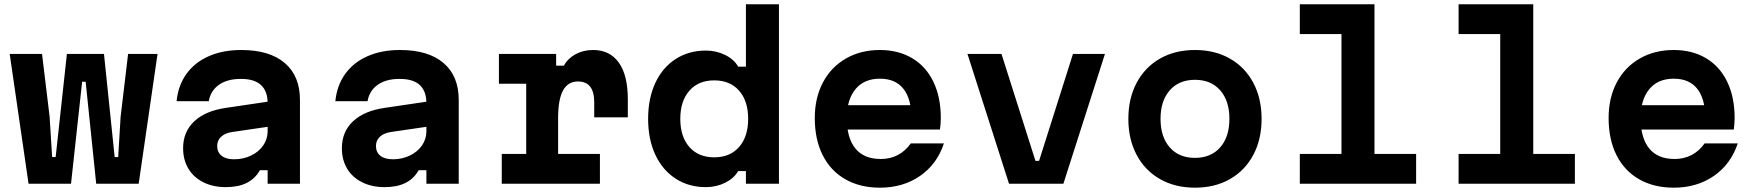

<svg xmlns="http://www.w3.org/2000/svg" viewBox="-20 -868 8290 907"><path d="M25.8 -613.1H178.6L214.5 -315.7L226.3 -126H242.9L296 -613.1H471.2L521.7 -126H538.3L549.7 -315.7L585.1 -613.1H724.2L635.1 0H434.5L384.6 -481.9H368L315.5 0H114.9Z M1255 -270.5 1076.5 -244.4Q1043.1 -239.3 1024.5 -222Q1006 -204.6 1006 -178.1Q1006 -148.7 1026.8 -132.2Q1047.5 -115.6 1085.9 -115.6Q1129.7 -115.6 1166.1 -133.2Q1202.6 -150.7 1223.5 -181Q1244.3 -211.3 1244.3 -247.8V-380Q1244.3 -437.1 1213.1 -466.2Q1181.8 -495.3 1118 -495.3Q1053.9 -495.3 1014.4 -467.5Q975 -439.8 966.2 -390H814.2Q821.5 -464.3 860.8 -518.9Q900.1 -573.5 966.4 -602.6Q1032.7 -631.8 1119.4 -631.8Q1253.2 -631.8 1325.1 -570.5Q1397 -509.2 1397 -395.9V0H1244.3V-63.9H1207.8Q1185.3 -24 1145.6 -4Q1105.9 16 1046.9 16Q986.5 16 940.6 -7Q894.6 -30 869.8 -71.4Q845 -112.9 845 -167.9Q845 -245.2 897.3 -294.6Q949.5 -344.1 1047.1 -358.4L1255 -389.1Z M2005 -270.5 1826.5 -244.4Q1793.1 -239.3 1774.5 -222Q1756 -204.6 1756 -178.1Q1756 -148.7 1776.8 -132.2Q1797.5 -115.6 1835.9 -115.6Q1879.7 -115.6 1916.1 -133.2Q1952.6 -150.7 1973.5 -181Q1994.3 -211.3 1994.3 -247.8V-380Q1994.3 -437.1 1963.1 -466.2Q1931.8 -495.3 1868 -495.3Q1803.9 -495.3 1764.4 -467.5Q1725 -439.8 1716.2 -390H1564.2Q1571.5 -464.3 1610.8 -518.9Q1650.1 -573.5 1716.4 -602.6Q1782.7 -631.8 1869.4 -631.8Q2003.2 -631.8 2075.1 -570.5Q2147 -509.2 2147 -395.9V0H1994.3V-63.9H1957.8Q1935.3 -24 1895.6 -4Q1855.9 16 1796.9 16Q1736.5 16 1690.6 -7Q1644.6 -30 1619.8 -71.4Q1595 -112.9 1595 -167.9Q1595 -245.2 1647.3 -294.6Q1699.5 -344.1 1797.1 -358.4L2005 -389.1Z M2607.2 -613.1V-557.9H2643.8Q2662.8 -592.5 2699.4 -612.2Q2736 -631.8 2781.7 -631.8Q2861 -631.8 2903.4 -572Q2945.8 -512.3 2945.8 -399V-313.7H2787.1V-384.3Q2787.1 -434 2768 -458.5Q2748.9 -483.1 2710.2 -483.1Q2662.7 -483.1 2639.6 -440.5Q2616.5 -397.9 2616.5 -310.8V-140.8H2814V0H2350.3V-140.8H2465.8V-472.3H2336.9V-613.1Z M3041.7 -306.7Q3041.7 -402.7 3075.5 -475.8Q3109.3 -548.8 3171.4 -589Q3233.5 -629.1 3314.3 -629.1Q3364.1 -629.1 3406.1 -608.1Q3448.1 -587.1 3467.1 -553.1H3503.7V-848H3659.7V0H3503.7V-60H3467.1Q3447.9 -26 3406.1 -5Q3364.3 16 3314.3 16Q3233.5 16 3171.4 -24.3Q3109.3 -64.6 3075.5 -137.6Q3041.7 -210.6 3041.7 -306.7ZM3514.3 -306.7Q3514.3 -390.8 3471.5 -439.6Q3428.8 -488.3 3354 -488.3Q3279.2 -488.3 3236.5 -439.4Q3193.7 -390.5 3193.7 -306.5Q3193.7 -222.4 3236.5 -173.6Q3279.2 -124.8 3354 -124.8Q3428.8 -124.8 3471.5 -173.7Q3514.3 -222.6 3514.3 -306.7Z M4333.7 -371.2 4285.5 -310.3Q4285.5 -400.7 4247.8 -448.5Q4210.1 -496.3 4136.7 -496.3Q4061.9 -496.3 4021.1 -446.7Q3980.3 -397.1 3980.3 -310.3Q3980.3 -216.4 4020.8 -166.6Q4061.2 -116.9 4140.7 -116.9Q4185.8 -116.9 4221.8 -136Q4257.7 -155.1 4282.5 -190.6H4439Q4406.8 -92.7 4326.4 -37Q4246 18.6 4136.7 18.6Q4042.8 18.6 3973.2 -21.2Q3903.6 -61 3866.3 -135.1Q3829 -209.3 3829 -310.3Q3829 -405.9 3867.6 -478.7Q3906.2 -551.5 3976.2 -591.6Q4046.1 -631.8 4136.7 -631.8Q4223.9 -631.8 4289 -593.1Q4354.1 -554.5 4389.2 -481.9Q4424.3 -409.2 4424.3 -310.9Q4424.3 -283.5 4420.3 -256.1H3954.7V-371.2Z M4711 -613.1 4871.4 -108.2H4888.6L5048.6 -613.1H5199.7L5003.4 0H4746.6L4550.3 -613.1Z M5310.3 -306.6Q5310.3 -403.4 5349.6 -477.1Q5388.9 -550.8 5459.9 -591.3Q5530.9 -631.8 5624.9 -631.8Q5718.9 -631.8 5790 -591.3Q5861.1 -550.8 5900.4 -477.1Q5939.7 -403.4 5939.7 -306.6Q5939.7 -209.7 5900.4 -136Q5861.1 -62.3 5790.1 -21.9Q5719.1 18.6 5625.1 18.6Q5531.1 18.6 5460 -21.9Q5388.9 -62.3 5349.6 -136Q5310.3 -209.7 5310.3 -306.6ZM5787.7 -306.6Q5787.7 -391.8 5744.2 -441.4Q5700.7 -491 5625.1 -491Q5549.5 -491 5505.9 -441.4Q5462.3 -391.8 5462.3 -306.6Q5462.3 -221.3 5505.8 -171.8Q5549.3 -122.2 5624.9 -122.2Q5700.5 -122.2 5744.1 -171.8Q5787.7 -221.3 5787.7 -306.6Z M6473 -848V-140.8H6669.7V0H6120.3V-140.8H6317V-707.2H6120.3V-848Z M7223 -848V-140.8H7419.7V0H6870.3V-140.8H7067V-707.2H6870.3V-848Z M8083.7 -371.2 8035.5 -310.3Q8035.5 -400.7 7997.8 -448.5Q7960.1 -496.3 7886.7 -496.3Q7811.9 -496.3 7771.1 -446.7Q7730.3 -397.1 7730.3 -310.3Q7730.3 -216.4 7770.8 -166.6Q7811.2 -116.9 7890.7 -116.9Q7935.8 -116.9 7971.8 -136Q8007.7 -155.1 8032.5 -190.6H8189Q8156.8 -92.7 8076.4 -37Q7996 18.6 7886.7 18.6Q7792.8 18.6 7723.2 -21.2Q7653.6 -61 7616.3 -135.1Q7579 -209.3 7579 -310.3Q7579 -405.9 7617.6 -478.7Q7656.2 -551.5 7726.2 -591.6Q7796.1 -631.8 7886.7 -631.8Q7973.9 -631.8 8039 -593.1Q8104.1 -554.5 8139.2 -481.9Q8174.3 -409.2 8174.3 -310.9Q8174.3 -283.5 8170.3 -256.1H7704.7V-371.2Z"/></svg>

Font: Martian Mono sWd Rg
Style: Regular
Weight: 400
Width: 6
Monospace: yes
Designer: Roman Shamin
Foundry: Evil Martians
Version: Version 1.000